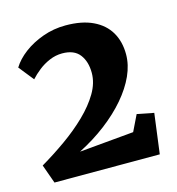

<svg xmlns="http://www.w3.org/2000/svg" viewBox="-80 -974 571 620"><g transform="rotate(-15 206.0 -663.5)"><path d="M5 -485.5Q47.5 -510.5 88.5 -539.5Q129.5 -568.5 162.8 -600.8Q196 -633 215.8 -666.5Q235.5 -700 235.5 -733.5Q235.5 -771.5 217.2 -795.2Q199 -819 159 -819Q137 -819 116.5 -810.2Q96 -801.5 79.2 -788.2Q62.5 -775 50.5 -761.5L10.5 -811.5Q25.5 -836 53 -856.8Q80.5 -877.5 116.8 -890.5Q153 -903.5 193 -903.5Q247.5 -903.5 284.2 -886Q321 -868.5 339.5 -837Q358 -805.5 358 -763Q358 -728 341.8 -692Q325.5 -656 295.5 -621Q265.5 -586 224.2 -554.5Q183 -523 133 -497.5L315 -514L341 -567.5L397 -556.5L379.5 -422.5H27.5Z"/></g></svg>

Font: Merriweather Light 18pt Black
Style: Regular
Weight: 900
Version: Version 2.100